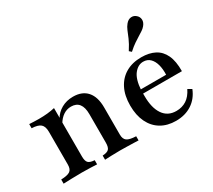

<svg xmlns="http://www.w3.org/2000/svg" viewBox="-128 -909 1291 1161"><g transform="rotate(-30 518.0 -328.5)"><path d="M316.1 0V-29Q348.4 -30.6 360.1 -43.1Q371.8 -55.6 371.8 -87.1V-286.3Q371.8 -333.9 353.2 -357.7Q334.7 -381.5 297.6 -381.5Q268.5 -381.5 244 -365.3Q219.4 -349.2 200.8 -317.7V-350.8Q221 -387.1 256.9 -407.3Q292.7 -427.4 337.9 -427.4Q401.6 -427.4 435.5 -388.7Q469.4 -350 469.4 -276.6V-87.1Q469.4 -55.6 487.1 -43.1Q504.8 -30.6 550 -29V0Q537.9 -0.8 516.9 -1.2Q496 -1.6 471 -2.4Q446 -3.2 422.6 -3.2Q391.1 -3.2 361.3 -2Q331.5 -0.8 316.1 0ZM26.6 0V-29Q71.8 -30.6 89.1 -42.7Q106.5 -54.8 106.5 -87.1V-316.1Q106.5 -354 88.3 -369.8Q70.2 -385.5 26.6 -387.1V-416.1Q42.7 -415.3 59.3 -414.5Q75.8 -413.7 93.5 -413.7Q125.8 -413.7 153.2 -416.5Q180.6 -419.4 204.8 -425V-87.1Q204.8 -54.8 216.9 -42.7Q229 -30.6 260.5 -29V0Q241.9 -0.8 214.1 -2Q186.3 -3.2 155.6 -3.2Q121.8 -3.2 85.9 -2Q50 -0.8 26.6 0Z M806.5 11.3Q746.8 11.3 702.8 -14.9Q658.9 -41.1 635.1 -90.3Q611.3 -139.5 611.3 -207.3Q611.3 -276.6 636.3 -325.8Q661.3 -375 706.9 -401.2Q752.4 -427.4 814.5 -427.4Q869.4 -427.4 908.1 -407.3Q946.8 -387.1 966.9 -344Q987.1 -300.8 986.3 -231.5H679.8L679 -260.5H892.7Q894.4 -300 885.9 -331Q877.4 -362.1 858.9 -380.2Q840.3 -398.4 811.3 -398.4Q775 -398.4 747.6 -363.7Q720.2 -329 715.3 -254L716.1 -251.6Q715.3 -243.5 715.3 -234.7Q715.3 -225.8 715.3 -214.5Q715.3 -131.5 746.8 -85.5Q778.2 -39.5 837.9 -39.5Q878.2 -39.5 908.9 -59.3Q939.5 -79 960.5 -121.8L987.1 -106.5Q964.5 -50 917.7 -19.4Q871 11.3 806.5 11.3ZM783.1 -483.9 768.5 -496.8Q793.5 -535.5 805.2 -563.3Q816.9 -591.1 825 -610.9Q833.1 -630.6 845.2 -645.2Q861.3 -665.3 881.5 -667.3Q901.6 -669.4 916.9 -655.6Q932.3 -642.7 933.5 -623Q934.7 -603.2 918.5 -583.9Q908.9 -572.6 896.4 -564.1Q883.9 -555.6 867.3 -545.6Q850.8 -535.5 829.8 -521.4Q808.9 -507.3 783.1 -483.9Z"/></g></svg>

Font: Playfair 5pt SemiExpanded Light SemiBold
Style: Regular
Weight: 600
Version: Version 2.001;gftools[0.9.30]